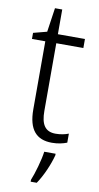

<svg xmlns="http://www.w3.org/2000/svg" viewBox="-97 -794 495 964"><g transform="rotate(10 150.5 -311.5)"><path d="M214 -131C160 -131 139 -166 139 -234V-579H277V-625H139V-751H102L84 -628L15 -610V-579H83V-232C83 -129 124 -83 204 -83C234 -83 260 -89 280 -97V-143C263 -136 239 -131 214 -131ZM232 -24V-32H174C169 10 147 85 133 118V128H164C194 84 220 22 232 -24Z"/></g></svg>

Font: Noto Sans Kannada UI SemiCondensed Light
Style: Regular
Weight: 300
Width: 4
Designer: Jelle Bosma - Monotype Design Team
Foundry: Monotype Imaging Inc.
Version: Version 2.005